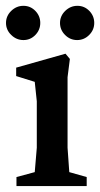

<svg xmlns="http://www.w3.org/2000/svg" viewBox="-30 -626 337 646"><path d="M261.7 -30.3V0H25.4V-30.3L86.9 -46.9L93.8 -128.9V-285.2L86.9 -350.6L24.4 -370.1V-398.4L190.4 -445.3L205.1 -427.7L197.3 -366.2V-128.9L203.1 -46.9ZM-9.8 -548.8Q-9.8 -572.3 7.8 -589.4Q25.4 -606.4 48.8 -606.4Q72.3 -606.4 88.9 -589.4Q105.5 -572.3 105.5 -548.8Q105.5 -525.4 88.9 -508.3Q72.3 -491.2 48.8 -491.2Q25.4 -491.2 7.8 -508.3Q-9.8 -525.4 -9.8 -548.8ZM171.9 -548.8Q171.9 -572.3 189.5 -589.4Q207 -606.4 230.5 -606.4Q253.9 -606.4 270.5 -589.4Q287.1 -572.3 287.1 -548.8Q287.1 -525.4 270 -508.3Q252.9 -491.2 229.5 -491.2Q206.1 -491.2 189 -508.3Q171.9 -525.4 171.9 -548.8Z"/></svg>

Font: Comprehension Dark
Style: Regular
Weight: 700
Designer: Alfredo Marco Pradil
Foundry: Alfredo Marco Pradil
Version: 1.0